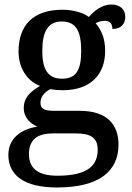

<svg xmlns="http://www.w3.org/2000/svg" viewBox="-20 -590 584 849"><path d="M232 239C418 239 504 167 504 50C504 -38 455 -100 332 -100H218C170 -100 159 -113 159 -136C159 -164 179 -184 203 -196C216 -193 241 -191 257 -191C384 -191 445 -264 445 -365C445 -422 427 -459 403 -487C415 -494 427 -498 444 -498C469 -498 477 -481 477 -462C518 -462 534 -487 534 -516C534 -545 514 -570 473 -570C428 -570 394 -539 373 -515C351 -532 306 -547 257 -547C125 -547 62 -477 62 -362C62 -291 98 -233 157 -210C109 -182 85 -154 85 -113C85 -69 115 -43 145 -30C75 -19 17 20 17 95C17 186 88 239 232 239ZM254 -242C192 -242 167 -283 167 -364C167 -449 191 -495 253 -495C317 -495 339 -451 339 -365C339 -282 318 -242 254 -242ZM234 187C139 187 108 147 108 91C108 16 161 0 213 0H316C378 0 412 17 412 72C412 140 370 187 234 187Z"/></svg>

Font: Noto Serif Ethiopic Medium
Style: Regular
Weight: 500
Designer: Monotype Design Team
Foundry: Monotype Imaging Inc.
Version: Version 2.102